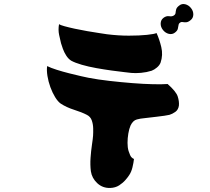

<svg xmlns="http://www.w3.org/2000/svg" viewBox="-20 -895 1040 953"><path d="M873 -782Q867 -778 866 -769.5Q865 -761 862.5 -751.5Q860 -742 848 -733Q835 -723 818 -727Q801 -731 789 -746Q777 -761 777.5 -778.5Q778 -796 791 -806Q805 -817 820 -814.5Q835 -812 844 -819Q851 -824 851.5 -831.5Q852 -839 854.5 -848.5Q857 -858 869 -867Q882 -878 899 -874Q916 -870 928 -855Q940 -840 939.5 -822.5Q939 -805 926 -795Q914 -785 904 -784.5Q894 -784 886.5 -785.5Q879 -787 873 -782ZM511 -725Q567 -718 619.5 -718Q672 -718 709.5 -722Q747 -726 757 -731Q771 -701 780.5 -661.5Q790 -622 777 -584Q772 -571 759 -560Q746 -549 733 -544Q708 -536 680.5 -533.5Q653 -531 632 -533Q624 -534 597 -537Q570 -540 533.5 -545Q497 -550 458 -557Q419 -564 386 -573.5Q353 -583 333 -594Q319 -603 308.5 -619.5Q298 -636 292 -653Q286 -670 283 -680Q279 -696 273.5 -721.5Q268 -747 273 -775Q278 -771 299.5 -765Q321 -759 351 -752.5Q381 -746 413 -740.5Q445 -735 471.5 -731Q498 -727 511 -725ZM812 -478Q854 -441 862 -416.5Q870 -392 868 -371Q865 -350 850 -339.5Q835 -329 821 -325Q814 -323 796 -320.5Q778 -318 757 -315.5Q736 -313 718.5 -311Q701 -309 693 -308Q678 -307 659 -302Q640 -297 628 -272Q621 -256 617 -232.5Q613 -209 613 -186Q613 -163 618 -146Q626 -121 632.5 -114.5Q639 -108 645 -106Q643 -87 637.5 -64.5Q632 -42 622 -27Q616 -17 603 -2Q590 13 571.5 25Q553 37 527 38Q489 39 462.5 14Q436 -11 431 -45Q427 -77 429.5 -112Q432 -147 436.5 -177Q441 -207 442 -222Q443 -238 442.5 -258.5Q442 -279 435.5 -297.5Q429 -316 411 -325Q386 -338 348 -350Q310 -362 281 -381Q267 -391 253.5 -413Q240 -435 230 -462.5Q220 -490 215.5 -518Q211 -546 214 -567Q232 -558 262 -548.5Q292 -539 324 -531Q356 -523 382 -517Q408 -511 419 -509Q466 -500 523 -493.5Q580 -487 636.5 -482.5Q693 -478 739.5 -477Q786 -476 812 -478Z"/></svg>

Font: Potta One
Style: Regular
Weight: 400
Designer: 108,108go
Foundry: Font Zone 108
Version: Version 1.000